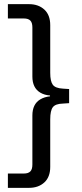

<svg xmlns="http://www.w3.org/2000/svg" viewBox="-20 -725 396 925"><path d="M18 180V111H95Q116 111 126 101Q136 91 136 68V-169Q136 -196 145.5 -215.5Q155 -235 174.5 -246.5Q194 -258 221 -261V-265Q194 -267 174.5 -278.5Q155 -290 145.5 -309.5Q136 -329 136 -356V-593Q136 -616 126 -626Q116 -636 95 -636H18V-705H120Q165 -705 193.5 -679Q222 -653 222 -604V-374Q222 -333 234.5 -316.5Q247 -300 283 -298L313 -296V-228L283 -226Q247 -225 234.5 -208.5Q222 -192 222 -150V79Q222 128 193.5 154Q165 180 120 180Z"/></svg>

Font: Nunito Sans 7pt SemiCondensed
Style: Regular
Weight: 400
Width: 4
Designer: Vernon Adams
Foundry: Vernon Adams
Version: Version 3.101;gftools[0.9.27]